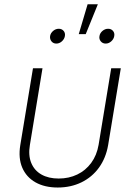

<svg xmlns="http://www.w3.org/2000/svg" viewBox="-20 -858 621 887"><path d="M246.6 8.3Q186.5 8.3 144 -15.6Q101.6 -39.6 82.8 -83.5Q64 -127.4 73.7 -187.5L132.3 -542.5H176.3L118.2 -189Q109.9 -140.6 124.3 -105.5Q138.7 -70.3 171.4 -51.8Q204.1 -33.2 251 -33.2Q298.3 -33.2 336.9 -51.8Q375.5 -70.3 401.4 -105.5Q427.2 -140.6 435.5 -189L493.7 -542.5H538.1L479.5 -187.5Q469.2 -127.9 437.3 -83.7Q405.3 -39.6 356.2 -15.6Q307.1 8.3 246.6 8.3ZM468.3 -656.7Q454.1 -656.7 445.6 -667Q437 -677.2 439.5 -691.4Q441.9 -705.6 453.6 -715.3Q465.3 -725.1 479.5 -725.1Q493.7 -725.1 502 -715.3Q510.3 -705.6 507.8 -691.4Q505.4 -677.2 493.9 -667Q482.4 -656.7 468.3 -656.7ZM240.2 -656.7Q226.1 -656.7 217.8 -667Q209.5 -677.2 211.4 -691.4Q213.9 -705.6 225.6 -715.3Q237.3 -725.1 251.5 -725.1Q265.6 -725.1 273.9 -715.3Q282.2 -705.6 279.8 -691.4Q277.3 -677.2 265.9 -667Q254.4 -656.7 240.2 -656.7ZM343.8 -700.2 384.8 -838.4H432.1L376 -700.2Z"/></svg>

Font: Inter 16pt ExtraLight
Style: Italic
Weight: 250
Italic angle: -9.3988°
Version: Version 4.001;git-66647c0bb